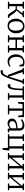

<svg xmlns="http://www.w3.org/2000/svg" viewBox="2840 -3448 858 6579"><g transform="rotate(90 3269.5 -159.0)"><path d="M39 0V-42L116 -50V-495.5L41 -510.5V-552.5H277V-510.5L193 -495.5V-307.5H293.5L436 -495.5L360 -510.5V-552.5H572.5V-510.5L502 -495.5L341.5 -297.5Q369.5 -284 395 -256.8Q420.5 -229.5 443.5 -196.2Q466.5 -163 486.8 -131.5Q507 -100 524.8 -78Q542.5 -56 557.5 -51.5L593.5 -42V0H510Q491 0 471.8 -19.2Q452.5 -38.5 432.8 -68.8Q413 -99 393.2 -133Q373.5 -167 353.2 -197.5Q333 -228 312.8 -247Q292.5 -266 272 -266H193V-50L282 -42V0Z M620.5 -279.5Q620.5 -347.5 642.2 -401Q664 -454.5 700.8 -491.5Q737.5 -528.5 783 -548Q828.5 -567.5 876 -567.5Q965 -567.5 1019 -527.5Q1073 -487.5 1097.2 -421.2Q1121.5 -355 1121.5 -277.5Q1121.5 -209.5 1100 -155.8Q1078.5 -102 1041.5 -65Q1004.5 -28 959 -8.5Q913.5 11 866 11Q799.5 11 752.5 -12.2Q705.5 -35.5 676.5 -75.8Q647.5 -116 634 -168.5Q620.5 -221 620.5 -279.5ZM871 -39.5Q921 -39.5 957 -65.8Q993 -92 1012 -143.5Q1031 -195 1031 -271Q1031 -320.5 1022.2 -364.8Q1013.5 -409 995 -443.2Q976.5 -477.5 946.2 -497.2Q916 -517 872 -517Q821.5 -517 785.5 -491Q749.5 -465 730.2 -413.5Q711 -362 711 -285.5Q711 -236 720 -191.5Q729 -147 747.8 -112.8Q766.5 -78.5 797.2 -59Q828 -39.5 871 -39.5Z M1186.5 0V-42L1262.5 -50V-495.5L1188.5 -510.5V-552.5H1425.5V-510.5L1341.5 -495.5V-312H1626V-495.5L1541 -510.5V-552.5H1777V-510.5L1705.5 -495.5V-50L1781 -42V0H1538.5V-42L1626 -50V-261H1341.5V-50L1429 -42V0Z M2088.5 11Q2008.5 11 1953.8 -26.2Q1899 -63.5 1870.8 -127.2Q1842.5 -191 1842 -270Q1841.5 -329 1858.5 -382.8Q1875.5 -436.5 1910 -478Q1944.5 -519.5 1996.8 -543.5Q2049 -567.5 2119 -567.5Q2147.5 -567.5 2174.8 -562.2Q2202 -557 2223.8 -550Q2245.5 -543 2258 -537.5L2254 -395.5H2205L2184 -491.5Q2182.5 -499 2169.5 -506Q2156.5 -513 2137.5 -517.2Q2118.5 -521.5 2098 -521.5Q2047 -521.5 2009 -494.8Q1971 -468 1949.5 -418.2Q1928 -368.5 1928 -300Q1927.5 -235.5 1941 -187.5Q1954.5 -139.5 1978.8 -108.2Q2003 -77 2035.8 -61.5Q2068.5 -46 2106.5 -46Q2137 -46 2164.8 -53.2Q2192.5 -60.5 2215.2 -71Q2238 -81.5 2253 -92L2268.5 -59.5Q2250.5 -41 2221.2 -25Q2192 -9 2157.5 1Q2123 11 2088.5 11Z M2432.5 250Q2419 250 2406.8 248Q2394.5 246 2388.5 243V168.5Q2394.5 171.5 2407.8 173Q2421 174.5 2434 174.5Q2452.5 174.5 2471.8 168Q2491 161.5 2510.8 143.5Q2530.5 125.5 2550.8 90.8Q2571 56 2591 0H2547.5L2357.5 -499.5L2311 -512.5V-552.5H2529V-512.5L2449.5 -500.5L2555.5 -191L2606 -32.5L2654.5 -192L2749.5 -500.5L2681 -512.5V-552.5H2870V-512.5L2818.5 -500.5Q2783.5 -393.5 2757 -313.5Q2730.5 -233.5 2711.5 -176Q2692.5 -118.5 2679.5 -80.2Q2666.5 -42 2658 -18.8Q2649.5 4.5 2644.5 16Q2613.5 93 2585.8 145.2Q2558 197.5 2522.5 223.8Q2487 250 2432.5 250Z M2912.5 6Q2897 6 2885.5 4Q2874 2 2868 0L2863 -85.5Q2873 -83.5 2888.8 -82Q2904.5 -80.5 2925.5 -80.5Q2957.5 -80.5 2977.8 -129.8Q2998 -179 3007.8 -272.5Q3017.5 -366 3018 -499.5L2937.5 -510.5V-552.5H3399.5V-509.5L3326 -498.5V-50L3401 -42V0H3166.5V-42L3246.5 -50V-500.5H3071V-451Q3071 -339 3063 -262.8Q3055 -186.5 3043.2 -139Q3031.5 -91.5 3020 -65.5Q3005.5 -35.5 2982.5 -14.8Q2959.5 6 2912.5 6Z M3575.5 0V-42L3696.5 -51V-502.5L3551.5 -498.5L3526.5 -352H3474L3478 -552.5H3993L3998 -352H3944.5L3920.5 -498.5L3775 -502.5V-51L3898 -42V0Z M4208.5 11Q4164.5 11 4127 -5.5Q4089.5 -22 4066.2 -56.5Q4043 -91 4043 -145Q4043 -197 4071.8 -232.2Q4100.5 -267.5 4148.5 -288.8Q4196.5 -310 4255.5 -320Q4314.5 -330 4376 -331V-373.5Q4376 -422.5 4365.8 -450Q4355.5 -477.5 4329.8 -489.2Q4304 -501 4257.5 -501Q4199.5 -501 4155.5 -481.5Q4111.5 -462 4087 -448L4065.5 -491Q4075 -500 4107.2 -517.2Q4139.5 -534.5 4184.5 -549Q4229.5 -563.5 4277 -563.5Q4343 -563.5 4382.2 -544.5Q4421.5 -525.5 4438.5 -483.2Q4455.5 -441 4455.5 -371.5V-43.5H4517V-7.5Q4506 -4.5 4490.2 -1Q4474.5 2.5 4457.2 5Q4440 7.5 4425 7.5Q4403.5 7.5 4393 0.8Q4382.5 -6 4382.5 -34.5V-70.5Q4370.5 -59.5 4345.2 -40Q4320 -20.5 4285.2 -4.8Q4250.5 11 4208.5 11ZM4238 -47.5Q4269 -47.5 4307.5 -65.2Q4346 -83 4376 -108.5V-285Q4294 -284.5 4239.8 -268Q4185.5 -251.5 4158.5 -222.2Q4131.5 -193 4131.5 -155Q4131.5 -115.5 4145.5 -91.8Q4159.5 -68 4183.8 -57.8Q4208 -47.5 4238 -47.5Z M5054 180Q5053 157.5 5051.8 134.8Q5050.5 112 5049.5 89.5Q5048.5 67 5047.5 44.5Q5046.5 22 5045.5 0H4578.5V-42L4654 -51V-499.5L4580.5 -510.5V-552.5H4811.5V-510.5L4733 -499.5V-51H4992V-499.5L4913.5 -510.5V-552.5H5144.5V-510.5L5071 -499.5V-51H5139.5Q5137 -28 5134.2 -5Q5131.5 18 5129 41.2Q5126.5 64.5 5123.8 87.8Q5121 111 5118.2 134Q5115.5 157 5112.5 180Z M5228 0V-42L5304 -50V-495.5L5230 -510.5V-552.5H5465V-510.5L5383 -495.5V-137.5L5462.5 -231.5L5671.5 -481V-495.5L5596.5 -510.5V-552.5H5823V-510.5L5751 -495.5V-50L5825.5 -42V0H5591.5V-42L5671.5 -50V-413L5584 -306L5383 -68.5V-50L5447 -42V0Z M5902.5 0V-42L5978.5 -50V-495.5L5904.5 -510.5V-552.5H6139.5V-510.5L6057.5 -495.5V-137.5L6137 -231.5L6346 -481V-495.5L6271 -510.5V-552.5H6497.5V-510.5L6425.5 -495.5V-50L6500 -42V0H6266V-42L6346 -50V-413L6258.5 -306L6057.5 -68.5V-50L6121.5 -42V0Z"/></g></svg>

Font: Merriweather 24pt Light
Style: Regular
Weight: 300
Designer: Eben Sorkin
Foundry: Eben Sorkin
Version: Version 2.100